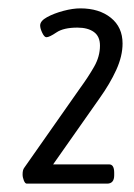

<svg xmlns="http://www.w3.org/2000/svg" viewBox="-20 -789 320 459"><path d="M44 -350Q40 -350 37 -357.5Q34 -365 34 -372Q34 -383 38 -388L172 -579Q191 -605 205 -629.5Q219 -654 219 -680Q219 -702 204.5 -712.5Q190 -723 165 -723Q132 -723 115 -711.5Q98 -700 91 -700Q86 -700 81 -710.5Q76 -721 76 -728Q76 -739 92.5 -748Q109 -757 131.5 -763Q154 -769 172 -769Q217 -769 245 -746.5Q273 -724 273 -685Q273 -655 258 -622Q243 -589 218 -554L107 -396H241Q253 -396 253 -376V-370Q253 -350 236 -350Z"/></svg>

Font: Asap Condensed Condensed Regular
Style: Italic
Weight: 400
Width: 3
Italic angle: -6°
Designer: Pablo Cosgaya
Foundry: Omnibus-Type
Version: Version 3.001; ttfautohint (v1.8.4.7-5d5b)